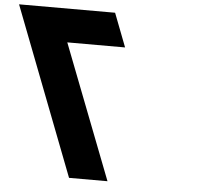

<svg xmlns="http://www.w3.org/2000/svg" viewBox="-306 -882 969 940"><g transform="rotate(5 178.5 -412.5)"><path d="M1.2 -660 256.5 0H67.5L-250.3 -825H221.7L285.2 -660Z"/></g></svg>

Font: Hussar
Style: BdOpOblFour
Weight: 700
Foundry: Cannot Into Space Fonts
Version: Version 2.00